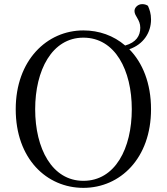

<svg xmlns="http://www.w3.org/2000/svg" viewBox="-20 -892 807 928"><path d="M150 -364C150 -552 231 -710 383 -710C537 -710 617 -552 617 -364C617 -175 537 -18 383 -18C231 -18 150 -175 150 -364ZM383 -745C207 -745 56 -601 56 -364C56 -124 206 16 383 16C561 16 710 -127 710 -364C710 -490 669 -589 605 -654C674 -678 710 -735 710 -798C710 -826 703 -846 695 -864C686 -870 677 -872 667 -872C646 -872 630 -855 630 -839C630 -813 658 -798 658 -758C658 -719 638 -687 585 -672C529 -720 459 -745 383 -745Z"/></svg>

Font: Noto Serif CJK KR
Style: Regular
Weight: 400
Designer: Ryoko NISHIZUKA 西塚涼子 (kana & ideographs); Frank Grießhammer (Latin, Greek & Cyrillic); Wenlong ZHANG 张文龙 (bopomofo); San
Foundry: Adobe
Version: Version 2.001;hotconv 1.1.0;makeotfexe 2.6.0